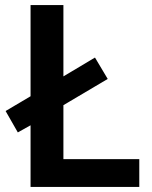

<svg xmlns="http://www.w3.org/2000/svg" viewBox="-20 -734 596 754"><path d="M100 0H527V-109H229V-321L403 -424L353 -508L229 -434V-714H100V-356L2 -298L50 -214L100 -242Z"/></svg>

Font: Noto Sans Myanmar UI SemiBold
Style: Regular
Weight: 600
Designer: Monotype Design Team
Foundry: Monotype Imaging Inc.
Version: Version 2.103